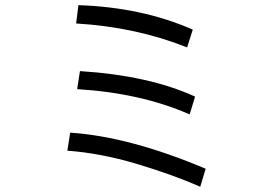

<svg xmlns="http://www.w3.org/2000/svg" viewBox="-20 -713 1040 728"><path d="M268.6 -624Q270.5 -641.6 277.3 -693.4Q518.6 -685.5 710.9 -600.6Q704.1 -578.1 689.5 -533.2Q496.1 -610.4 268.6 -624ZM272.5 -375Q275.4 -392.6 283.2 -443.4Q544.9 -426.8 719.7 -346.7Q712.9 -324.2 699.2 -279.3Q513.7 -360.4 272.5 -375ZM235.4 -141.6Q238.3 -158.2 246.1 -210Q470.7 -195.3 759.8 -73.2Q752.9 -50.8 739.3 -4.9Q637.7 -49.8 498 -91.8Q359.4 -132.8 235.4 -141.6Z"/></svg>

Font: Gothic A1
Style: Regular
Weight: 400
Designer: HanYang I&C Co.,Ltd.
Version: Version 2.50